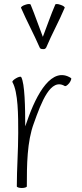

<svg xmlns="http://www.w3.org/2000/svg" viewBox="-20 -931 408 959"><path d="M211 -694C239 -761 275 -825 303 -892C305 -896 295 -903 282 -907C269 -912 257 -912 256 -908C233 -855 215 -801 194 -747C173 -801 155 -855 133 -908C131 -912 119 -912 106 -907C93 -903 84 -896 85 -892C114 -825 149 -761 178 -694C180 -688 187 -685 195 -686C199 -684 208 -687 211 -694ZM114 0C114 -107 115 -224 149 -315C187 -422 233 -544 304 -501C308 -499 317 -505 326 -516C334 -527 338 -538 335 -541C240 -602 163 -465 115 -325C112 -317 109 -308 106 -300C106 -393 104 -514 86 -546C83 -550 72 -547 60 -540C48 -533 40 -525 42 -521C71 -470 71 -354 71 -267C71 -178 64 -89 64 0C64 4 75 8 89 8C103 8 114 4 114 0Z"/></svg>

Font: Nupuram Condensed Thin
Style: Regular
Weight: 100
Width: 3
Designer: Santhosh Thottingal (santhosh.thottingal@gmail.com)
Foundry: SMC
Version: Version 1.000